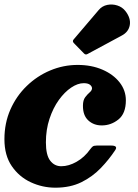

<svg xmlns="http://www.w3.org/2000/svg" viewBox="-28 -831 622 868"><path d="M541 -377.5Q541 -318 507.5 -291Q474 -264 432 -264Q395.5 -264 371 -286.8Q346.5 -309.5 347 -353.5Q347 -378 357.2 -391.5Q367.5 -405 377.5 -413.5Q387.5 -422 388 -431.5Q388 -440.5 378.8 -447.8Q369.5 -455 350.5 -455Q323.5 -455 293.8 -435Q264 -415 238 -379Q212 -343 195.8 -294Q179.5 -245 179.5 -187.5Q179.5 -130 198.8 -104.8Q218 -79.5 249 -79.5Q283 -79.5 318.5 -99.8Q354 -120 380 -156.5Q385.5 -164 390.8 -168.5Q396 -173 410 -173H474Q506.5 -173 493 -152.5Q465 -110 427.5 -71Q390 -32 339.8 -7.2Q289.5 17.5 222.5 17.5Q164 17.5 111.2 -7Q58.5 -31.5 25.2 -80Q-8 -128.5 -8 -201.5Q-8 -274.5 19 -335.8Q46 -397 92.8 -442.2Q139.5 -487.5 199 -512.5Q258.5 -537.5 323 -537.5Q385.5 -537.5 434.8 -516.2Q484 -495 512.5 -458.8Q541 -422.5 541 -377.5ZM539 -781Q564 -749 558.8 -717.8Q553.5 -686.5 522 -670L368 -587Q359 -581.5 351.5 -589.5L305.5 -636.5Q297.5 -645.5 306 -654L418 -785.5Q433.5 -804 456.8 -808.8Q480 -813.5 502.5 -806.2Q525 -799 539 -781Z"/></svg>

Font: Besley* Heavy
Style: Italic
Weight: 800
Italic angle: -13°
Designer: Owen Earl
Foundry: indestructible type*
Version: Version 3.000; ttfautohint (v1.8.3)